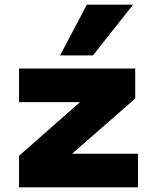

<svg xmlns="http://www.w3.org/2000/svg" viewBox="-20 -798 648 818"><path d="M61 0V-134L372 -408L365 -363H61V-506H556V-378L240 -102L247 -143H568V0ZM236 -562 350 -778H547L376 -562Z"/></svg>

Font: Nunito Sans 7pt SemiExpanded Black
Style: Regular
Weight: 900
Width: 6
Designer: Vernon Adams
Foundry: Vernon Adams
Version: Version 3.101;gftools[0.9.27]